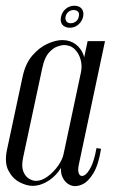

<svg xmlns="http://www.w3.org/2000/svg" viewBox="-35 -637 409 663"><path d="M236.9 -67.2Q232.6 -46.2 238.1 -36.1Q243.6 -26 254.9 -30.9Q266.1 -35.9 278.2 -58.5Q290.2 -81.1 298.2 -125.6L313.9 -123.2Q305.5 -69.2 287.8 -39.4Q270 -9.6 248.4 0.1Q226.9 9.8 208.7 2.7Q190.5 -4.4 181 -24.8Q171.5 -45.1 178 -74.6L267.6 -495H327.6ZM244.8 -388.6Q249.1 -409.6 243.4 -431.1Q237.6 -452.5 223 -467Q208.4 -481.5 185.2 -481.5Q178.2 -481.5 163.4 -476.5Q148.5 -471.5 133.6 -454.8Q118.6 -438 111.2 -403L44.8 -92.9Q38.6 -64.1 45 -46.4Q51.4 -28.8 64.2 -20.6Q77.1 -12.4 89.5 -12.4Q108.5 -12.4 129 -27.2Q149.5 -42.1 165.1 -63.9Q180.8 -85.8 184.9 -106.5ZM189.5 -92Q183.6 -65.5 166 -43.4Q148.4 -21.2 124.8 -8.2Q101.2 4.8 78 4.8Q56.4 4.8 32.2 -8Q8.1 -20.8 -6 -48.2Q-20.1 -75.6 -11 -119.2L43 -371.8Q52.6 -417.5 76.7 -445.3Q100.8 -473.1 129.2 -485.9Q157.6 -498.6 179.6 -498.6Q207 -498.6 225.9 -484.4Q244.8 -470.1 252.9 -448.5Q261 -426.9 256.2 -402.6ZM175.9 -579.4Q171.8 -562.2 180.3 -551.8Q188.9 -541.2 206.1 -541.2Q222.6 -541.2 235.2 -551.8Q247.8 -562.4 251.9 -578.8Q255.6 -596.2 247.1 -606.8Q238.6 -617.2 222.2 -617.2Q205.1 -617.2 192.4 -606.8Q179.6 -596.2 175.9 -579.4ZM191.4 -579.4Q193.6 -589.8 201.5 -596.1Q209.5 -602.4 219.1 -602.4Q229.4 -602.4 234.6 -596.5Q239.8 -590.6 237 -579.8Q235.6 -569.7 227.5 -563.2Q219.5 -556.8 209 -556.8Q199.2 -556.8 194.4 -563.2Q189.6 -569.8 191.4 -579.4Z"/></svg>

Font: Emberly Black
Style: Italic
Weight: 900
Italic angle: -12°
Designer: Rajesh Rajput
Foundry: Rajesh Rajput
Version: Version 1.000